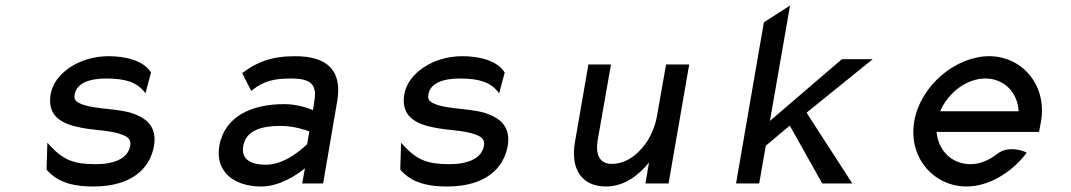

<svg xmlns="http://www.w3.org/2000/svg" viewBox="-20 -666 3888 697"><path d="M150 -49C193 0 254 11 319 11C461 11 525 -57 539 -136C550 -201 517 -232 473 -250C417 -274 329 -267 276 -288C259 -295 247 -302 251 -323C258 -365 306 -381 365 -381C437 -381 475 -367 503 -334L508 -327L528 -402V-403C501 -447 434 -462 374 -462C267 -462 177 -399 164 -325C149 -241 210 -215 272 -203C318 -193 382 -193 421 -178C441 -171 457 -161 453 -138C445 -89 392 -70 327 -70C248 -70 210 -85 160 -139L152 -148L149 -51Z M859 -401 892 -336 897 -340C938 -372 975 -381 1037 -381C1108 -381 1132 -359 1121 -298L1116 -266C1102 -272 1061 -288 1012 -288C897 -288 795 -246 776 -135C761 -46 826 11 928 11C998 11 1061 -34 1087 -55L1077 0H1153L1204 -298C1223 -409 1170 -462 1051 -462C965 -462 912 -440 864 -404ZM863 -136C873 -193 930 -209 998 -209C1046 -209 1090 -194 1103 -189L1095 -143C1085 -133 1019 -68 945 -68C888 -68 855 -89 863 -136Z M1434 -49C1477 0 1538 11 1603 11C1745 11 1809 -57 1823 -136C1834 -201 1801 -232 1757 -250C1701 -274 1613 -267 1560 -288C1543 -295 1531 -302 1535 -323C1542 -365 1590 -381 1649 -381C1721 -381 1759 -367 1787 -334L1792 -327L1812 -402V-403C1785 -447 1718 -462 1658 -462C1551 -462 1461 -399 1448 -325C1433 -241 1494 -215 1556 -203C1602 -193 1666 -193 1705 -178C1725 -171 1741 -161 1737 -138C1729 -89 1676 -70 1611 -70C1532 -70 1494 -85 1444 -139L1436 -148L1433 -51Z M2067 -149C2051 -54 2090 11 2180 11C2245 11 2297 -28 2336 -76L2323 0H2407L2482 -432H2398L2365 -245C2356 -192 2331 -149 2303 -120C2278 -93 2242 -71 2201 -71C2155 -71 2141 -107 2150 -159L2198 -432H2116Z M2908 -257 3148 -451H3036L2775 -227L2848 -646L2753 -585L2652 0H2736L2760 -137L2847 -210L2965 0H3074Z M3752 -187 3759 -225C3782 -356 3691 -462 3571 -462C3451 -462 3322 -357 3299 -226C3276 -95 3369 11 3489 11C3566 11 3648 -36 3703 -106L3707 -111L3703 -114C3703 -114 3644 -141 3601 -108C3572 -85 3538 -70 3503 -70C3436 -70 3386 -119 3380 -187ZM3393 -262C3422 -330 3489 -381 3557 -381C3625 -381 3674 -331 3678 -262Z"/></svg>

Font: Charger Monospace
Style: Regular
Weight: 400
Designer: Jasper
Foundry: Cannot Into Space Fonts
Version: Version 0.980